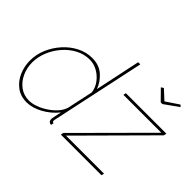

<svg xmlns="http://www.w3.org/2000/svg" viewBox="-136 -1022 1324 1324"><g transform="rotate(45 526.5 -360.0)"><path d="M218 10Q159 10 117 -21.5Q75 -53 53 -103.5Q31 -154 31 -211Q31 -271 55 -327Q79 -383 120 -428.5Q161 -474 213.5 -500.5Q266 -527 323 -527Q391 -527 434.5 -488.5Q478 -450 497 -398L567 -730H588L441 -43Q440 -40 440 -37.5Q440 -35 440 -33Q440 -20 452 -20L448 0Q444 0 441 -0.5Q438 -1 436 -2Q428 -5 424 -12.5Q420 -20 420 -30Q420 -32 420.5 -36.5Q421 -41 424.5 -57Q428 -73 435 -108Q393 -56 333.5 -23Q274 10 218 10ZM222 -10Q251 -10 286 -22.5Q321 -35 355 -57.5Q389 -80 414 -108.5Q439 -137 448 -169L488 -356Q483 -398 457.5 -432Q432 -466 395.5 -486.5Q359 -507 319 -507Q264 -507 215.5 -481Q167 -455 130 -412Q93 -369 72 -317Q51 -265 51 -213Q51 -159 72.5 -112.5Q94 -66 132.5 -38Q171 -10 222 -10ZM547 -20 1024 -499H654L658 -519H1053L1049 -499L573 -20H944L939 0H543ZM800 -718 818 -730 886 -667 980 -730 993 -718 889 -644H873Z"/></g></svg>

Font: Raleway Thin
Style: Italic
Weight: 100
Italic angle: -12°
Designer: Matt McInerney, Pablo Impallari, Rodrigo Fuenzalida
Foundry: Matt McInerney, Pablo Impallari, Rodrigo Fuenzalida
Version: Version 4.026